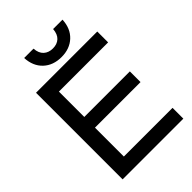

<svg xmlns="http://www.w3.org/2000/svg" viewBox="-263 -1022 1129 1129"><g transform="rotate(-45 301.5 -457.0)"><path d="M65.9 0V-720.2H575.2V-629.9H166V-418.9H544.9V-330.1H166V-89.8H570.8V0ZM161.1 -914.1H238.8Q241.7 -874 263.7 -854Q285.6 -834 320.8 -834Q356 -834 377.4 -854Q398.9 -874 401.9 -914.1H480Q476.6 -843.8 433.1 -803Q389.6 -762.2 320.8 -762.2Q251.5 -762.2 208 -803Q164.6 -843.8 161.1 -914.1Z"/></g></svg>

Font: Aspekta 450
Style: Regular
Weight: 450
Designer: Ivo Dolenc
Version: Version 2.000